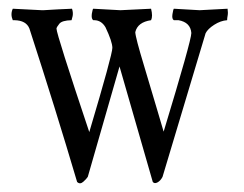

<svg xmlns="http://www.w3.org/2000/svg" viewBox="-20 -435 560 440"><path d="M355 -133.3Q418.5 -342.3 418.5 -359.4Q416.5 -383.8 389.2 -388.7H378.4Q373.5 -391.6 375.2 -402.6Q377 -413.6 378.4 -415L437.5 -411.6L501.5 -415Q502.9 -405.8 501.7 -399.4Q500.5 -393.1 500.5 -388.7Q485.8 -387.7 470.9 -378.2Q456.1 -368.7 451.2 -358.9Q430.7 -289.6 352.5 -29.8Q348.1 -21 341.1 -17.1Q334 -13.2 330.1 -18.1L253.9 -282.7L181.2 -29.8Q178.2 -24.9 170.7 -18.3Q163.1 -11.7 156.7 -18.1Q107.9 -183.1 47.4 -369.6Q40 -388.2 13.2 -388.7H9.3Q3.4 -402.3 9.3 -415L76.2 -411.6H79.6Q110.4 -413.6 145 -415Q147.9 -406.7 146.5 -398.4L144 -388.7Q122.1 -388.2 116 -380.6Q109.9 -373 109.4 -369.6Q109.9 -355.5 184.6 -132.3Q237.8 -311 237.5 -325.4Q237.3 -339.8 221.7 -372.6Q212.4 -388.2 196.8 -388.7H193.8Q189 -391.6 190.4 -403.3Q192.4 -415 193.8 -415L255.9 -411.6L326.2 -415Q330.6 -397.5 326.2 -388.7Q295.4 -384.3 290 -361.3Q290.5 -349.1 310.1 -284.4Q329.6 -219.7 341.3 -179.7Q353 -139.6 355 -133.3Z"/></svg>

Font: AMoshref-Thulth
Style: Regular
Weight: 400
Designer: Ali Moshref
Foundry: Ali Moshref
Version: Version 0.1